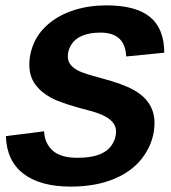

<svg xmlns="http://www.w3.org/2000/svg" viewBox="-20 -689 640 719"><path d="M245.1 9.8Q130.4 9.8 67.6 -38.6Q4.9 -86.9 2 -179.2L145 -197.3Q147.5 -151.4 177.7 -124.8Q208 -98.1 270 -98.1Q318.4 -98.1 349.9 -109.6Q381.3 -121.1 397.9 -144.8Q414.6 -168.5 414.6 -196.8Q414.6 -248.5 319.8 -273.4Q210.9 -301.3 171.9 -322.5Q132.8 -343.8 111.3 -374Q89.8 -404.3 89.8 -446.3Q89.8 -489.7 108.4 -530.5Q127 -571.3 166 -603Q205.1 -634.8 260 -651.9Q314.9 -668.9 378.9 -668.9Q488.3 -668.9 541.5 -625.7Q594.7 -582.5 595.2 -491.7L452.6 -477.5Q448.7 -566.9 356.4 -566.9Q316.9 -566.9 289.6 -555.9Q262.2 -544.9 248 -523.4Q233.9 -502 233.9 -478Q233.9 -458.5 245.4 -445.3Q256.8 -432.1 276.6 -422.6Q296.4 -413.1 358.4 -396.5Q440.9 -374.5 480.7 -352.1Q520.5 -329.6 539.6 -298.6Q558.6 -267.6 558.6 -229Q558.6 -164.6 520.5 -107.9Q482.4 -51.3 411.4 -20.8Q340.3 9.8 245.1 9.8Z"/></svg>

Font: Liberation Mono
Style: Bold Italic
Weight: 700
Italic angle: -12°
Monospace: yes
Designer: Steve Matteson
Foundry: Ascender Corporation
Version: Version 2.1.5